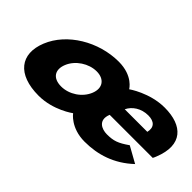

<svg xmlns="http://www.w3.org/2000/svg" viewBox="-44 -901 1290 1290"><g transform="rotate(45 600.5 -256.5)"><path d="M1164.9 -232C1168.4 -238 1172.9 -249 1175.7 -256C1248.4 -436 1154.7 -528 983.1 -528C841.2 -528 726.6 -446 726.6 -446C726.6 -446 681.7 -528 546.4 -528C356.1 -528 167.8 -416 103.2 -256C39.3 -98 123.5 15 327 15C466.7 15 574.2 -66 574.2 -66C574.2 -66 631.7 15 763.7 15C889.1 15 1007.4 -22 1110.4 -119L995.5 -183C929.6 -137 897.7 -126 835 -126C785.5 -126 723.8 -153 755.7 -232ZM800.8 -330C823.1 -377 875 -413 942.1 -413C999.3 -413 1028.3 -384 1015.3 -330ZM306.7 -256C335.4 -327 413.9 -377 487.6 -377C560.2 -377 598.3 -327 569.6 -256C541.3 -186 466.1 -136 390.2 -136C311 -136 278.4 -186 306.7 -256Z"/></g></svg>

Font: Hussar
Style: BdWideOblFour
Weight: 700
Foundry: Cannot Into Space Fonts
Version: Version 2.00